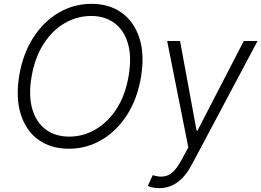

<svg xmlns="http://www.w3.org/2000/svg" viewBox="-20 -757 1348 990"><path d="M707 -359.7Q688.2 -247.2 634.8 -164.1Q581.3 -81 503.7 -35.5Q426.1 9.9 335.2 9.9Q241.8 9.9 177.7 -36.6Q113.6 -83.1 87 -168Q60.4 -252.8 79.2 -367.5Q98.4 -480.5 151.8 -563.4Q205.3 -646.3 283 -691.8Q360.8 -737.2 452.1 -737.2Q544.4 -737.2 608.3 -690.7Q672.2 -644.2 699.2 -559.5Q726.2 -474.8 707 -359.7ZM643.5 -367.5Q659.8 -464.8 639.4 -533.6Q619 -602.3 569.6 -638.5Q520.2 -674.7 449.9 -674.7Q377.1 -674.7 313 -637.3Q248.9 -599.8 204 -529.3Q159.1 -458.8 142.4 -359.7Q126.4 -262.8 146.7 -194.1Q166.9 -125.4 216.4 -89Q266 -52.6 336.6 -52.6Q409.8 -52.6 473.7 -90.2Q537.6 -127.8 582.6 -198.3Q627.5 -268.8 643.5 -367.5ZM801.1 213.1Q782.7 213.1 766.7 209.7Q750.7 206.3 742.2 201.7L767.8 146Q813.2 161.2 847.5 146Q881.7 130.7 914.8 69.6L951 3.2L842 -545.5H908.4L993.6 -83.5H998.2L1236.9 -545.5H1307.9L967.3 95.2Q903.8 213.1 801.1 213.1Z"/></svg>

Font: Inter UI Light
Style: Italic
Weight: 300
Italic angle: 9.39999°
Designer: Rasmus Andersson
Foundry: rsms
Version: 3.2;8d6f07862